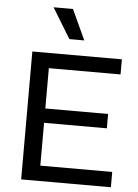

<svg xmlns="http://www.w3.org/2000/svg" viewBox="-60 -942 708 987"><g transform="rotate(5 294.5 -448.0)"><path d="M87 0V-660H549V-582H179V-374H503V-300H179V-79H550V0ZM271 -740 176 -896H276L348 -740Z"/></g></svg>

Font: Bricolage Grotesque 12pt
Style: Regular
Weight: 400
Designer: Mathieu Triay
Foundry: Atelier Triay
Version: Version 1.001; ttfautohint (v1.8.4.7-5d5b);gftools[0.9.33.de